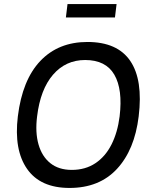

<svg xmlns="http://www.w3.org/2000/svg" viewBox="-20 -917 728 947"><path d="M313 -897H555L547 -831H305ZM68 -343Q90 -523 179 -616.5Q268 -710 411 -710Q559 -710 622.5 -616.5Q686 -523 664 -343Q644 -178 557 -84Q470 10 323 10Q179 10 113.5 -84Q48 -178 68 -343ZM334 -79Q401 -79 450.5 -112Q500 -145 530 -204.5Q560 -264 570 -343Q586 -476 544 -548.5Q502 -621 400 -621Q304 -621 241.5 -548.5Q179 -476 163 -343Q153 -264 170 -204.5Q187 -145 228.5 -112Q270 -79 334 -79Z"/></svg>

Font: Haskoy Medium
Style: Italic
Weight: 500
Designer: Ertekin Erdin
Foundry: Ertekin Erdin
Version: Version 2.000; ttfautohint (v1.8.4.7-5d5b)